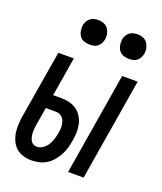

<svg xmlns="http://www.w3.org/2000/svg" viewBox="-137 -822 775 919"><g transform="rotate(20 250.0 -362.5)"><path d="M317 0 403 -520H482L396 0ZM132 8Q111 8 90.5 2Q70 -4 55 -17Q40 -30 31 -48.5Q22 -67 18.5 -87.5Q15 -108 16 -129.5Q17 -151 20 -173L78 -520H157L124 -321H165Q187 -321 207.5 -316Q228 -311 244 -299.5Q260 -288 271 -270.5Q282 -253 286.5 -233Q291 -213 290.5 -191.5Q290 -170 286 -148Q283 -129 277.5 -110Q272 -91 262.5 -73Q253 -55 239.5 -39Q226 -23 208.5 -12Q191 -1 171 3.5Q151 8 132 8ZM134 -62Q150 -62 164.5 -72Q179 -82 188 -96.5Q197 -111 202 -127Q207 -143 210 -159Q213 -175 213 -190Q213 -205 208 -219Q203 -233 191.5 -242Q180 -251 165 -251H112L97 -161Q96 -151 94.5 -140.5Q93 -130 93.5 -120Q94 -110 96 -100Q98 -90 102.5 -81Q107 -72 115.5 -67Q124 -62 134 -62ZM404 -608Q389 -608 375.5 -613Q362 -618 354 -629.5Q346 -641 343.5 -655.5Q341 -670 343 -685Q345 -695 350.5 -705Q356 -715 364.5 -721.5Q373 -728 383.5 -730.5Q394 -733 405 -733Q420 -733 433.5 -727.5Q447 -722 455 -710.5Q463 -699 466 -684.5Q469 -670 466 -655Q464 -645 458.5 -635Q453 -625 444.5 -618.5Q436 -612 425.5 -610Q415 -608 404 -608ZM204 -608Q189 -608 175.5 -613Q162 -618 154 -629.5Q146 -641 143.5 -655.5Q141 -670 143 -685Q145 -695 150.5 -705Q156 -715 164.5 -721.5Q173 -728 183.5 -730.5Q194 -733 205 -733Q220 -733 233.5 -727.5Q247 -722 255 -710.5Q263 -699 266 -684.5Q269 -670 266 -655Q264 -645 258.5 -635Q253 -625 244.5 -618.5Q236 -612 225.5 -610Q215 -608 204 -608Z"/></g></svg>

Font: Iosevka Algr
Style: Italic
Weight: 400
Italic angle: -9°
Monospace: yes
Designer: Belleve Invis
Foundry: Belleve Invis
Version: Version 26.0.2; ttfautohint (v1.8.3)